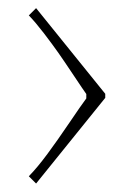

<svg xmlns="http://www.w3.org/2000/svg" viewBox="-20 -632 310 465"><path d="M234.9 -404.8V-395L67.4 -187.5L49.8 -205.1Q70.3 -226.1 94.7 -259Q119.1 -292 148.2 -335Q177.2 -377.9 189 -393.6V-404.3Q182.6 -413.1 158.7 -449Q134.8 -484.9 121.1 -504.4Q107.4 -523.9 86.7 -551Q65.9 -578.1 49.8 -594.7L67.4 -612.3Z"/></svg>

Font: Reswysokr
Style: Regular
Weight: 500
Version: Version 0.984